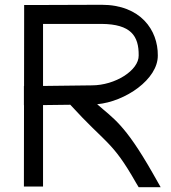

<svg xmlns="http://www.w3.org/2000/svg" viewBox="-20 -760 715 803"><path d="M386.4 -324.1C453.5 -264.5 500.4 -243.2 618 -37L652 23H560L548 3C448.2 -172.6 425.1 -156.1 274 -321.9L160 -320.5V-20V20H80V-20L80.4 -320H80V-400H80.6L81 -699V-739H121L405 -740C568 -740 641 -634 640 -528C640.9 -428.4 504.1 -335 386.4 -324.1ZM160 -400.5 364 -403C462 -403 561 -466 560 -528C561 -610 527 -659 405 -660H160Z"/></svg>

Font: Nordica Plus
Style: NordicaClassicLight
Weight: 300
Version: Version 1.01